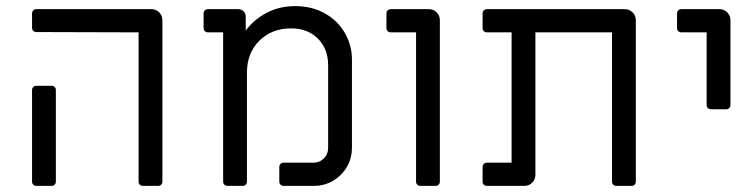

<svg xmlns="http://www.w3.org/2000/svg" viewBox="-20 -609 2473 629"><path d="M434 -14V-503L99 -504Q93 -504 89 -508Q85 -512 85 -518V-565Q85 -571 89 -575Q93 -579 99 -579H476Q491 -579 501.5 -568.5Q512 -558 512 -543V-14Q512 -8 508 -4Q504 0 498 0H448Q442 0 438 -4Q434 -8 434 -14ZM85 -14V-314Q85 -320 89 -324Q93 -328 99 -328H149Q155 -328 159 -324Q163 -320 163 -314V-14Q163 -8 159 -4Q155 0 149 0H99Q93 0 89 -4Q85 -8 85 -14Z M711 -14V-503H661Q655 -503 651 -507Q647 -511 647 -517V-565Q647 -571 651 -575Q655 -579 661 -579H760Q771 -579 778 -572Q785 -565 785 -554V-509Q813 -546 854.5 -567.5Q896 -589 947 -589Q1002 -589 1044.5 -565Q1087 -541 1110 -500.5Q1133 -460 1133 -414V-123Q1132 -71 1095.5 -35.5Q1059 0 1008 0H909Q903 0 899 -4Q895 -8 895 -14V-62Q895 -68 899 -72Q903 -76 909 -76H1007Q1027 -76 1041 -90Q1055 -104 1055 -124V-395Q1055 -449 1021.5 -482.5Q988 -516 934 -516Q870 -516 829.5 -475.5Q789 -435 789 -371V-14Q789 -8 785 -4Q781 0 775 0H725Q719 0 715 -4Q711 -8 711 -14Z M1343 -14V-503H1260Q1254 -503 1250 -507Q1246 -511 1246 -517V-565Q1246 -571 1250 -575Q1254 -579 1260 -579H1385Q1400 -579 1410.5 -568.5Q1421 -558 1421 -543V-14Q1421 -8 1417 -4Q1413 0 1407 0H1357Q1351 0 1347 -4Q1343 -8 1343 -14Z M1561 -14V-62Q1561 -68 1565 -72Q1569 -76 1575 -76H1656V-503H1575Q1569 -503 1565 -507Q1561 -511 1561 -517V-565Q1561 -571 1565 -575Q1569 -579 1575 -579H2027Q2042 -579 2052.5 -568.5Q2063 -558 2063 -543V-14Q2063 -8 2059 -4Q2055 0 2049 0H1999Q1993 0 1989 -4Q1985 -8 1985 -14V-503H1734V-36Q1734 -21 1723.5 -10.5Q1713 0 1698 0H1575Q1569 0 1565 -4Q1561 -8 1561 -14Z M2295 -265V-503H2212Q2206 -503 2202 -507Q2198 -511 2198 -517V-565Q2198 -571 2202 -575Q2206 -579 2212 -579H2337Q2352 -579 2362.5 -568.5Q2373 -558 2373 -543V-265Q2373 -259 2369 -255Q2365 -251 2359 -251H2309Q2303 -251 2299 -255Q2295 -259 2295 -265Z"/></svg>

Font: Miriam Libre
Style: Regular
Weight: 400
Version: Version 1.000